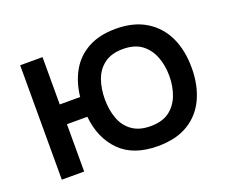

<svg xmlns="http://www.w3.org/2000/svg" viewBox="-94 -679 984 831"><g transform="rotate(-20 398.0 -264.0)"><path d="M505 6Q392 6 331 -55.5Q270 -117 260 -218H166V0H63V-527H166V-309H260Q267 -375 296 -426Q325 -477 377.5 -505.5Q430 -534 505 -534Q587 -534 643.5 -499.5Q700 -465 728.5 -404.5Q757 -344 757 -263Q757 -184 729 -123Q701 -62 645 -28Q589 6 505 6ZM504 -86Q558 -86 590.5 -110Q623 -134 638.5 -174.5Q654 -215 654 -263Q654 -311 638.5 -351.5Q623 -392 590.5 -416.5Q558 -441 504 -441Q452 -441 419 -417Q386 -393 371.5 -352.5Q357 -312 357 -263Q357 -215 371.5 -174.5Q386 -134 419 -110Q452 -86 504 -86Z"/></g></svg>

Font: Onest Medium
Style: Regular
Weight: 500
Designer: Dmitri Voloshin, Andrey Kudryavtsev
Foundry: Dmitri Voloshin, Andrey Kudryavtsev
Version: Version 1.000;gftools[0.9.33]